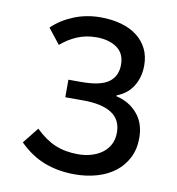

<svg xmlns="http://www.w3.org/2000/svg" viewBox="-78 -737 755 819"><g transform="rotate(10 300.0 -327.5)"><path d="M299 12Q228 12 168.5 -10.5Q109 -33 58 -84L113 -153Q156 -111 199.5 -93Q243 -75 298 -75Q329 -75 356 -83Q383 -91 403 -106Q423 -121 434.5 -143Q446 -165 446 -194Q446 -251 403.5 -278Q361 -305 280 -305H203V-381H260Q342 -381 377.5 -407Q413 -433 413 -483Q413 -532 378.5 -556Q344 -580 290 -580Q245 -580 207 -564Q169 -548 137 -520L85 -586Q123 -623 177 -645Q231 -667 293 -667Q342 -667 382.5 -655.5Q423 -644 451.5 -622Q480 -600 495.5 -568.5Q511 -537 511 -497Q511 -446 487 -407Q463 -368 417 -351V-347Q472 -335 508 -294Q544 -253 544 -188Q544 -140 525 -102.5Q506 -65 473 -39.5Q440 -14 395 -1Q350 12 299 12Z"/></g></svg>

Font: SauceCodePro Nerd Font Mono
Style: Regular
Weight: 500
Monospace: yes
Designer: Paul D. Hunt, Teo Tuominen
Foundry: Adobe Systems Incorporated
Version: Version 2.030;PS 1.000;hotconv 16.6.51;makeotf.lib2.5.65220;